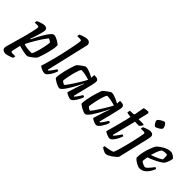

<svg xmlns="http://www.w3.org/2000/svg" viewBox="37 -1704 2809 2809"><g transform="rotate(45 1441.0 -300.0)"><path d="M62 200Q36 200 15.5 184.5Q-5 169 -5 143Q-5 132 7 89Q19 46 37 -17Q55 -80 74 -148Q84 -181 94 -222Q104 -263 113 -302Q122 -341 127.5 -369.5Q133 -398 133 -406Q133 -418 125.5 -422Q118 -426 104 -426H49Q48 -437 51 -448.5Q54 -460 56 -464Q71 -471 94 -479.5Q117 -488 140.5 -494Q164 -500 177 -500Q205 -500 221 -487Q237 -474 237 -449Q237 -433 228.5 -401Q220 -369 209 -331.5Q198 -294 187 -261.5Q176 -229 169 -213L178 -208Q198 -252 224 -302Q250 -352 278 -397.5Q306 -443 332.5 -471.5Q359 -500 380 -500Q396 -500 419 -491Q442 -482 464 -469Q486 -456 502 -443.5Q518 -431 519 -425Q520 -389 512.5 -345.5Q505 -302 493 -258Q481 -214 469 -176.5Q457 -139 447.5 -115Q438 -91 435 -87Q429 -79 412.5 -65Q396 -51 376 -36Q356 -21 338 -10.5Q320 0 311 0Q280 0 231 -10Q182 -20 137 -34L109 92Q105 110 111.5 117Q118 124 133 124H196Q196 134 194 144.5Q192 155 190 162Q177 169 153 178Q129 187 104 193.5Q79 200 62 200ZM332 -77Q343 -88 354 -118Q365 -148 376 -186Q387 -224 395 -262.5Q403 -301 408 -331Q413 -361 413 -372Q408 -381 397.5 -389Q387 -397 376.5 -402Q366 -407 360 -407Q356 -407 341 -387.5Q326 -368 304.5 -337Q283 -306 261 -269Q239 -232 218.5 -197Q198 -162 184.5 -135.5Q171 -109 169 -97Q216 -83 257.5 -80Q299 -77 332 -77Z M675 0Q654 0 629.5 -8.5Q605 -17 586 -28Q567 -39 561 -46Q566 -58 573.5 -84.5Q581 -111 591 -146Q601 -181 612 -220.5Q623 -260 632 -297Q644 -344 655.5 -395.5Q667 -447 677.5 -497.5Q688 -548 696.5 -591.5Q705 -635 709.5 -666Q714 -697 714 -708Q714 -719 707 -722.5Q700 -726 689 -726H628Q628 -736 630.5 -747Q633 -758 635 -764Q650 -771 674 -779.5Q698 -788 721.5 -794Q745 -800 763 -800Q792 -800 809.5 -783.5Q827 -767 827 -743Q827 -741 823 -721.5Q819 -702 814 -681L672 -73L682 -66Q694 -76 709.5 -96Q725 -116 740 -138.5Q755 -161 765 -177Q774 -177 783 -172.5Q792 -168 794 -163Q788 -142 775 -114.5Q762 -87 744.5 -60.5Q727 -34 708.5 -17Q690 0 675 0Z M980 0Q964 0 941 -9Q918 -18 894.5 -31Q871 -44 855 -56.5Q839 -69 837 -75Q838 -112 845.5 -156Q853 -200 864 -244Q875 -288 886.5 -325Q898 -362 907 -386.5Q916 -411 919 -415Q924 -422 940.5 -435.5Q957 -449 977 -464Q997 -479 1014.5 -489.5Q1032 -500 1042 -500Q1061 -500 1087.5 -491.5Q1114 -483 1144.5 -469.5Q1175 -456 1204 -440L1208 -500Q1257 -500 1277 -487.5Q1297 -475 1297 -449Q1297 -432 1286 -382Q1275 -332 1255.5 -254Q1236 -176 1210 -73L1221 -66Q1232 -77 1246 -96Q1260 -115 1275 -137Q1290 -159 1300 -177Q1309 -177 1318 -172.5Q1327 -168 1329 -163Q1324 -142 1310.5 -114.5Q1297 -87 1280 -60.5Q1263 -34 1244.5 -17Q1226 0 1210 0Q1191 0 1168 -8.5Q1145 -17 1127.5 -27.5Q1110 -38 1107 -45L1160 -212Q1167 -231 1172 -246.5Q1177 -262 1182.5 -275Q1188 -288 1193 -301L1188 -304Q1171 -270 1150 -229Q1129 -188 1105.5 -147.5Q1082 -107 1059 -73.5Q1036 -40 1016 -20Q996 0 980 0ZM996 -86Q1000 -86 1014 -103Q1028 -120 1047 -148Q1066 -176 1087.5 -209.5Q1109 -243 1130 -277Q1151 -311 1167.5 -340Q1184 -369 1192 -387Q1142 -403 1099.5 -410.5Q1057 -418 1023 -419Q1012 -407 1000.5 -377.5Q989 -348 978.5 -309Q968 -270 960 -231Q952 -192 947 -162Q942 -132 942 -120Q952 -108 970 -97Q988 -86 996 -86Z M1513 0Q1497 0 1474 -9Q1451 -18 1427.5 -31Q1404 -44 1388 -56.5Q1372 -69 1370 -75Q1371 -112 1378.5 -156Q1386 -200 1397 -244Q1408 -288 1419.5 -325Q1431 -362 1440 -386.5Q1449 -411 1452 -415Q1457 -422 1473.5 -435.5Q1490 -449 1510 -464Q1530 -479 1547.5 -489.5Q1565 -500 1575 -500Q1594 -500 1620.5 -491.5Q1647 -483 1677.5 -469.5Q1708 -456 1737 -440L1741 -500Q1790 -500 1810 -487.5Q1830 -475 1830 -449Q1830 -432 1819 -382Q1808 -332 1788.5 -254Q1769 -176 1743 -73L1754 -66Q1765 -77 1779 -96Q1793 -115 1808 -137Q1823 -159 1833 -177Q1842 -177 1851 -172.5Q1860 -168 1862 -163Q1857 -142 1843.5 -114.5Q1830 -87 1813 -60.5Q1796 -34 1777.5 -17Q1759 0 1743 0Q1724 0 1701 -8.5Q1678 -17 1660.5 -27.5Q1643 -38 1640 -45L1693 -212Q1700 -231 1705 -246.5Q1710 -262 1715.5 -275Q1721 -288 1726 -301L1721 -304Q1704 -270 1683 -229Q1662 -188 1638.5 -147.5Q1615 -107 1592 -73.5Q1569 -40 1549 -20Q1529 0 1513 0ZM1529 -86Q1533 -86 1547 -103Q1561 -120 1580 -148Q1599 -176 1620.5 -209.5Q1642 -243 1663 -277Q1684 -311 1700.5 -340Q1717 -369 1725 -387Q1675 -403 1632.5 -410.5Q1590 -418 1556 -419Q1545 -407 1533.5 -377.5Q1522 -348 1511.5 -309Q1501 -270 1493 -231Q1485 -192 1480 -162Q1475 -132 1475 -120Q1485 -108 1503 -97Q1521 -86 1529 -86Z M2022 0Q2003 0 1978 -8.5Q1953 -17 1934.5 -27.5Q1916 -38 1913 -45Q1926 -92 1939 -138Q1952 -184 1963.5 -228Q1975 -272 1985 -311Q1995 -350 2003 -382.5Q2011 -415 2015 -439L1938 -451Q1938 -466 1940 -479.5Q1942 -493 1945 -498L2012 -501Q2023 -502 2028 -506.5Q2033 -511 2035 -524L2060 -666Q2073 -672 2098 -676Q2123 -680 2147 -680L2161 -663L2123 -500H2224L2234 -487Q2227 -472 2214.5 -457Q2202 -442 2191 -435L2111 -438L2019 -73L2030 -66Q2040 -76 2055.5 -96Q2071 -116 2087 -138.5Q2103 -161 2113 -177Q2123 -177 2131 -172Q2139 -167 2141 -163Q2135 -142 2122 -114.5Q2109 -87 2091.5 -60.5Q2074 -34 2056 -17Q2038 0 2022 0Z M2137 200Q2131 200 2117.5 195.5Q2104 191 2090 184Q2076 177 2063.5 170Q2051 163 2046 158Q2046 150 2048.5 140.5Q2051 131 2053 129Q2077 126 2104 122Q2131 118 2156 111.5Q2181 105 2199 97Q2204 90 2211 71.5Q2218 53 2226.5 25.5Q2235 -2 2244 -35.5Q2253 -69 2263 -106.5Q2273 -144 2282 -182Q2290 -216 2298 -253Q2306 -290 2313 -323Q2320 -356 2324 -378.5Q2328 -401 2328 -406Q2328 -418 2320 -422Q2312 -426 2298 -426H2243Q2243 -437 2246 -447.5Q2249 -458 2251 -464Q2267 -472 2290 -480Q2313 -488 2335 -494Q2357 -500 2370 -500Q2400 -500 2416 -486.5Q2432 -473 2432 -448Q2432 -443 2430.5 -433Q2429 -423 2426 -408.5Q2423 -394 2419 -375L2310 87Q2306 97 2286 116Q2266 135 2239 154Q2212 173 2184.5 186.5Q2157 200 2137 200ZM2373 -593Q2364 -593 2351 -608Q2338 -623 2328.5 -641.5Q2319 -660 2319 -673Q2319 -683 2331.5 -695Q2344 -707 2361.5 -718Q2379 -729 2396 -736Q2413 -743 2422 -743Q2433 -743 2444.5 -728.5Q2456 -714 2464 -694.5Q2472 -675 2472 -662Q2472 -652 2460.5 -640Q2449 -628 2432 -617.5Q2415 -607 2399 -600Q2383 -593 2373 -593Z M2639 0Q2628 0 2608.5 -7Q2589 -14 2567 -26Q2545 -38 2526.5 -53Q2508 -68 2499 -84Q2499 -129 2507.5 -176.5Q2516 -224 2529.5 -267Q2543 -310 2557.5 -343.5Q2572 -377 2582 -394Q2592 -405 2613.5 -422.5Q2635 -440 2664 -458Q2693 -476 2727 -488Q2761 -500 2796 -500Q2812 -500 2833 -489Q2854 -478 2870 -464Q2886 -450 2887 -441Q2884 -420 2876.5 -396.5Q2869 -373 2859 -352.5Q2849 -332 2840 -318Q2822 -300 2784 -277.5Q2746 -255 2699.5 -233.5Q2653 -212 2608 -197Q2602 -164 2600 -145.5Q2598 -127 2597 -112Q2603 -102 2619 -92.5Q2635 -83 2653 -76.5Q2671 -70 2682 -70Q2691 -70 2701.5 -77Q2712 -84 2725.5 -98.5Q2739 -113 2755.5 -133Q2772 -153 2792 -179Q2801 -179 2809 -173.5Q2817 -168 2819 -163Q2809 -138 2793 -109.5Q2777 -81 2755 -56Q2733 -31 2704 -15.5Q2675 0 2639 0ZM2619 -257Q2654 -269 2685.5 -282Q2717 -295 2744 -308.5Q2771 -322 2789 -336Q2790 -346 2790.5 -355.5Q2791 -365 2791 -374Q2791 -389 2789.5 -402.5Q2788 -416 2784 -427Q2776 -429 2768 -429.5Q2760 -430 2751 -430Q2735 -430 2718 -427Q2701 -424 2685 -417Q2662 -384 2646 -341Q2630 -298 2619 -257Z"/></g></svg>

Font: Texturina Medium 12pt SemiBold
Style: Italic
Weight: 600
Italic angle: -11°
Version: Version 1.002